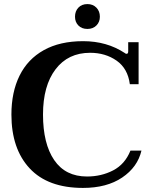

<svg xmlns="http://www.w3.org/2000/svg" viewBox="-20 -912 745 942"><path d="M348 -830Q348 -857 364.5 -874.5Q381 -892 409 -892Q436 -892 453 -874.5Q470 -857 470 -830Q470 -804 453 -787Q436 -770 409 -770Q381 -770 364.5 -787Q348 -804 348 -830ZM36 -350Q36 -460 76 -541Q116 -622 195 -666Q274 -710 388 -710Q504 -710 592 -652Q596 -648 601 -648Q609 -648 609 -660V-705H660V-499H617Q607 -576 552 -614.5Q497 -653 422 -653Q314 -653 252.5 -572Q191 -491 191 -350Q191 -207 246 -126.5Q301 -46 407 -46Q477 -46 535 -76Q593 -106 620 -173H674Q655 -92 579.5 -41Q504 10 387 10Q215 10 125.5 -86Q36 -182 36 -350Z"/></svg>

Font: Taviraj SemiBold
Style: Regular
Weight: 600
Designer: Katatrad Team
Foundry: CadsonDemak
Version: Version 1.001